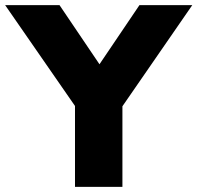

<svg xmlns="http://www.w3.org/2000/svg" viewBox="-61 -725 766 745"><path d="M230 0V-360L268 -259L-41 -705H170L343 -449H307L480 -705H685L377 -259L414 -360V0Z"/></svg>

Font: Nunito Sans 12pt Black
Style: Regular
Weight: 900
Designer: Vernon Adams
Foundry: Vernon Adams
Version: Version 3.101;gftools[0.9.27]